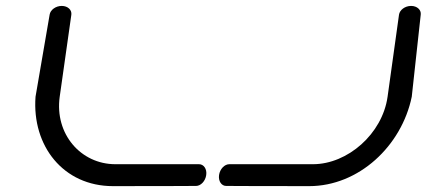

<svg xmlns="http://www.w3.org/2000/svg" viewBox="-20 -635 1455 655"><path d="M1341.2 -584.9C1341.2 -584.9 1320 -431.9 1302.2 -305C1284.4 -178.1 1165.6 -74.8 1047.6 -74.8C929.7 -74.8 762.1 -74.8 762.1 -74.8C746.3 -74.8 730.2 -58.7 727.3 -37.8C724.4 -16.9 735.7 -0.7 751.5 -0.7C751.5 -0.7 865.2 0 1034.7 0C1204.2 0 1350.1 -137.2 1384.7 -305C1384.7 -305 1415.2 -584.9 1415.3 -584.9C1417.5 -600.9 1403.3 -614.8 1382.4 -614.8C1361.5 -614.8 1343.5 -600.9 1341.2 -584.9ZM223.4 -584.9C225.6 -600.9 211.5 -614.8 190.6 -614.8C169.7 -614.8 151.6 -600.9 149.3 -584.9L101.2 -305C88.7 -137.2 196 0 365.5 0C535 0 648.9 -0.7 648.9 -0.7C664.7 -0.7 680.6 -16.9 683.5 -37.8C686.5 -58.7 675 -74.8 659.1 -74.8C659.1 -74.8 491.5 -74.8 373.6 -74.8C255.6 -74.8 165.9 -178.1 183.7 -305C201.5 -431.9 223.4 -584.9 223.4 -584.9Z"/></svg>

Font: Hi.
Style: Tall Oblique
Weight: 400
Designer: Mew Too, Robert Jablonski
Foundry: Cannot Into Space Fonts
Version: Version 1.996